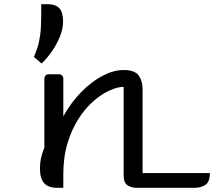

<svg xmlns="http://www.w3.org/2000/svg" viewBox="-20 -893 1018 913"><path d="M281 0H251Q210 0 190 -22Q170 -44 170 -91Q170 -118 175.5 -143Q181 -168 191 -191V-520Q191 -528 197 -534Q203 -540 211 -540H261Q269 -540 275 -534Q281 -528 281 -520V-340Q318 -406 366.5 -455.5Q415 -505 467.5 -532.5Q520 -560 568 -560Q621 -560 639.5 -534Q658 -508 658 -470V-70H978Q978 -27 956 -13.5Q934 0 908 0H628Q606 0 587 -11.5Q568 -23 568 -60V-480Q540 -480 502.5 -463.5Q465 -447 426 -413.5Q387 -380 354.5 -330Q322 -280 301.5 -213.5Q281 -147 281 -63ZM178 -591 141 -622Q150 -643 158 -666.5Q166 -690 171 -726Q176 -762 176 -818V-873H207Q245 -873 262.5 -853.5Q280 -834 280 -791Q280 -756 264.5 -718Q249 -680 225.5 -647Q202 -614 178 -591Z"/></svg>

Font: Warnes
Style: Regular
Weight: 400
Designer: Eduardo Rodriguez Tunni
Foundry: Eduardo Rodriguez Tunni
Version: Version 1.002; ttfautohint (v1.8.4.7-5d5b);gftools[0.9.23]